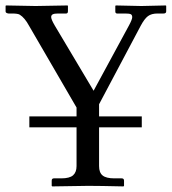

<svg xmlns="http://www.w3.org/2000/svg" viewBox="-20 -666 615 687"><path d="M334.5 -210.4V-71.8Q334.5 -48.3 347.2 -38.1Q359.9 -27.8 389.2 -27.8H415.5Q423.8 -27.8 423.8 -19.5V-1L421.9 1Q335 -1 295.9 -1L167 1L165 -1V-19.5Q165 -27.8 172.9 -27.8H199.2Q229 -27.8 241.5 -38.8Q253.9 -49.8 253.9 -71.8V-210.4H85V-249.5H253.9V-281.2L84 -573.7Q68.4 -602.5 50.8 -613.3Q44.4 -617.7 22.5 -617.7H10.3Q0 -619.1 0 -625V-645L1.5 -646.5Q94.2 -644.5 107.4 -644.5L221.7 -646.5L223.1 -645V-626Q223.1 -617.7 216.8 -617.7H188.5Q174.3 -617.7 168.7 -614.7Q163.1 -611.8 163.1 -605Q163.1 -596.7 175.3 -575.7L314.9 -341.3L441.9 -575.7Q453.1 -596.7 453.1 -604.5Q453.1 -612.3 448.2 -615Q443.4 -617.7 427.7 -617.7H398.4Q392.6 -618.2 392.6 -625V-644.5L394 -646.5Q473.1 -644.5 485.8 -644.5L573.2 -646.5L574.7 -645V-625.5Q574.7 -617.7 565.4 -617.7H543.9Q522 -617.7 509.3 -608.2Q496.6 -598.6 483.4 -573.7L334.5 -293V-249.5H487.3V-210.4Z"/></svg>

Font: Libertinage
Style: f
Weight: 400
Designer: OSP
Foundry: OSP
Version: Version 1.0; 2008; OFL relea